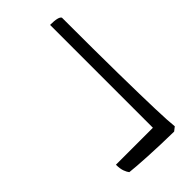

<svg xmlns="http://www.w3.org/2000/svg" viewBox="-22 -608 639 639"><g transform="rotate(45 297.0 -288.5)"><path d="M506 -174V-348H22Q22 -388 33 -393Q191 -393 297.5 -394.5Q404 -396 466.5 -398Q529 -400 554 -403L565 -389Q564 -323 561 -268Q558 -213 555 -188Q549 -183 537 -178.5Q525 -174 506 -174Z"/></g></svg>

Font: Texturina 72pt Light
Style: Regular
Weight: 300
Designer: Guillermo Torres Carreño
Foundry: Omnibus-Type
Version: Version 1.002; ttfautohint (v1.8.3)